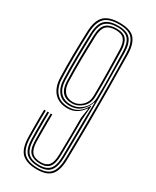

<svg xmlns="http://www.w3.org/2000/svg" viewBox="-208 -861 750 925"><g transform="rotate(30 167.0 -399.0)"><path d="M172.8 6.8Q116.8 6.8 89.2 -18.2Q61.8 -43.2 59.8 -105.8Q59.5 -120 59.2 -149.9Q59 -179.8 59.1 -211Q59.2 -242.2 59.8 -260.2H68.8Q68.5 -248.5 68.2 -227.4Q68 -206.2 68 -182.2Q68 -158.2 68.2 -137.5Q68.5 -116.8 68.8 -106Q70.8 -47.2 96.4 -24.2Q122 -1.2 172.8 -1.2Q223.8 -1.2 244.8 -27Q265.8 -52.8 266.8 -107.5Q268.2 -193 269 -266.2Q269.8 -339.5 269.6 -407.5Q269.5 -475.5 268.8 -544.5Q268 -613.5 266.8 -691Q265.8 -744.2 244.6 -770.8Q223.5 -797.2 167.2 -797.2Q110.8 -797.2 86.9 -771.8Q63 -746.2 60.8 -690.5Q58 -621 57.4 -557.5Q56.8 -494 58.8 -433.8Q60.2 -387 83.8 -358.4Q107.2 -329.8 154.8 -329.8Q187.5 -329.8 209.2 -345.9Q231 -362 244.8 -388.2L247.8 -388.5L241.8 -310.2Q241.5 -267.5 241 -212.6Q240.5 -157.8 239.8 -108.8Q238.8 -63 222.8 -44Q206.8 -25 172.8 -25Q136.2 -25 117 -42.2Q97.8 -59.5 96.2 -105.8Q95.8 -120.5 95.5 -150.6Q95.2 -180.8 95.4 -211.9Q95.5 -243 96.2 -260.2H105.2Q104.8 -244.5 104.6 -213.4Q104.5 -182.2 104.6 -151.4Q104.8 -120.5 105.2 -106Q106.5 -67.8 121.9 -50.2Q137.2 -32.8 172.8 -32.8Q202.5 -32.8 216.2 -50.4Q230 -68 230.8 -108.8Q231.8 -158.5 232.4 -211.6Q233 -264.8 233 -315.2L241.2 -370H238.2Q205.2 -321.8 153 -321.8Q105 -321.8 78.2 -350.8Q51.5 -379.8 49.5 -433.5Q47.5 -493.5 48.2 -559.5Q49 -625.5 51.5 -691Q54 -752.2 80.9 -778.8Q107.8 -805.2 167.2 -805.2Q228.5 -805.2 251.8 -776.8Q275 -748.2 275.8 -691Q277.5 -587.8 278.2 -497.4Q279 -407 278.5 -313.4Q278 -219.8 275.8 -107.2Q274.8 -48.5 251.8 -20.9Q228.8 6.8 172.8 6.8ZM172.8 -9Q126.8 -9 103.2 -30.2Q79.8 -51.5 78 -106.2Q77.5 -120.8 77.2 -151.4Q77 -182 77.2 -213.1Q77.5 -244.2 78 -260.2H87Q86.5 -242 86.4 -213.1Q86.2 -184.2 86.4 -154.6Q86.5 -125 87.2 -104.8Q89 -57.8 109.1 -37.4Q129.2 -17 172.8 -17Q210.5 -17 229.1 -37.1Q247.8 -57.2 248.8 -108.2Q249.8 -157.5 250.1 -207Q250.5 -256.5 251 -307L253.2 -411.2H250.5Q244 -384.2 219.1 -360.9Q194.2 -337.5 155.5 -337.5Q112.2 -337.5 90.8 -364Q69.2 -390.5 67.8 -434Q65.8 -496.2 66.5 -559.9Q67.2 -623.5 69.8 -690.8Q71.8 -743.8 94.6 -766.5Q117.5 -789.2 167.2 -789.2Q217 -789.2 237 -765.4Q257 -741.5 257.8 -690.8Q259.5 -584.2 260 -488.9Q260.5 -393.5 260 -301Q259.8 -260.2 259.1 -208.2Q258.5 -156.2 257.8 -107.8Q256.8 -57.8 238 -33.4Q219.2 -9 172.8 -9ZM157.5 -345.5Q194.8 -345.5 222.6 -372Q250.5 -398.5 251.2 -438.2Q252.5 -515.2 251 -573.4Q249.5 -631.5 248.5 -690.8Q247.8 -738 229.5 -759.8Q211.2 -781.5 167.2 -781.5Q125 -781.5 102.8 -761.8Q80.5 -742 78.8 -689.8Q76.8 -633.8 75.8 -567Q74.8 -500.2 77 -434.2Q78.2 -393.2 98.4 -369.4Q118.5 -345.5 157.5 -345.5ZM159 -353.5Q88.8 -353.5 86 -434.2Q84 -497 84.8 -562Q85.5 -627 87.8 -689Q89.5 -736.8 109.2 -755.1Q129 -773.5 167.2 -773.5Q207 -773.5 222.8 -753.1Q238.5 -732.8 239.5 -690.5Q240.8 -626.5 241.9 -567.1Q243 -507.8 242 -437.8Q241.5 -400.2 216.4 -376.9Q191.2 -353.5 159 -353.5ZM160.8 -361.2Q188.2 -361.2 210.4 -382.2Q232.5 -403.2 233 -436Q234 -506.8 232.9 -568.5Q231.8 -630.2 230.2 -690.5Q229.5 -729.5 215.4 -747.5Q201.2 -765.5 167.2 -765.5Q133.2 -765.5 115.9 -748.9Q98.5 -732.2 97 -689Q94.8 -630.2 93.9 -565.8Q93 -501.2 95 -434.2Q96.2 -399.8 113 -380.5Q129.8 -361.2 160.8 -361.2Z"/></g></svg>

Font: Big Shoulders Inline Display Light
Style: Regular
Weight: 300
Designer: Patric King
Foundry: XO Type Co
Version: Version 1.000